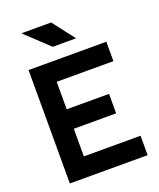

<svg xmlns="http://www.w3.org/2000/svg" viewBox="-163 -1005 912 1103"><g transform="rotate(-20 293.0 -453.0)"><path d="M69.8 0V-693.4H198.7V0ZM69.8 0V-118.7H545.4V0ZM69.8 -287.6V-406.7H457.5V-287.6ZM69.8 -574.7V-693.4H545.4V-574.7ZM246.1 -771.5 103 -905.8H285.2L388.7 -771.5Z"/></g></svg>

Font: Cascadia Mono
Style: Regular
Weight: 400
Monospace: yes
Designer: Aaron Bell
Foundry: Saja Typeworks
Version: Version 2102.003